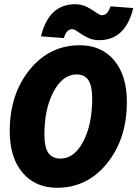

<svg xmlns="http://www.w3.org/2000/svg" viewBox="-20 -876 650 908"><path d="M250 12Q147 12 86.5 -59.5Q26 -131 26 -256Q26 -430 120 -546Q214 -662 358 -662Q460 -662 520 -590.5Q580 -519 580 -394Q580 -220 486.5 -104Q393 12 250 12ZM266 -126Q331 -126 373.5 -206.5Q416 -287 416 -410Q416 -470 398 -497Q380 -524 342 -524Q277 -524 233.5 -443Q190 -362 190 -240Q190 -180 208.5 -153Q227 -126 266 -126ZM448 -686Q418 -686 392.5 -699Q367 -712 349.5 -725Q332 -738 322 -738Q294 -738 282 -696L174 -704Q210 -856 336 -856Q366 -856 391.5 -843Q417 -830 434.5 -817Q452 -804 462 -804Q490 -804 502 -846L610 -838Q574 -686 448 -686Z"/></svg>

Font: TypoPRO Source Code Pro
Style: Italic
Weight: 900
Italic angle: -11°
Monospace: yes
Designer: Paul D. Hunt, Teo Tuominen
Foundry: Adobe Systems Incorporated
Version: Version 1.030;PS 1.0;hotconv 1.0.84;makeotf.lib2.5.63406